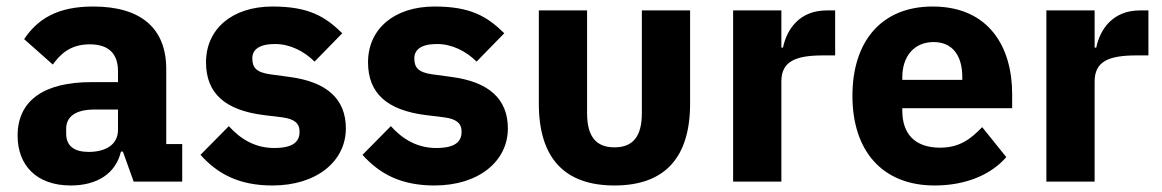

<svg xmlns="http://www.w3.org/2000/svg" viewBox="-20 -557 3565 589"><path d="M390 0H539V-115H490V-345C490 -469 414 -537 266 -537C156 -537 96 -499 54 -437L142 -359C165 -391 196 -421 255 -421C317 -421 342 -389 342 -338V-305H259C120 -305 34 -252 34 -141C34 -50 92 12 197 12C277 12 335 -24 351 -92H357ZM252 -91C208 -91 183 -109 183 -147V-162C183 -200 213 -221 270 -221H342V-159C342 -111 301 -91 252 -91Z M816 12C951 12 1041 -62 1041 -163C1041 -254 982 -306 868 -321L809 -329C766 -335 754 -350 754 -378C754 -404 774 -422 824 -422C868 -422 912 -401 945 -368L1030 -455C977 -507 926 -537 816 -537C691 -537 612 -467 612 -366C612 -271 670 -219 789 -204L846 -197C883 -192 899 -179 899 -153C899 -122 879 -103 821 -103C764 -103 719 -129 682 -170L595 -82C649 -22 715 12 816 12Z M1313 12C1448 12 1538 -62 1538 -163C1538 -254 1479 -306 1365 -321L1306 -329C1263 -335 1251 -350 1251 -378C1251 -404 1271 -422 1321 -422C1365 -422 1409 -401 1442 -368L1527 -455C1474 -507 1423 -537 1313 -537C1188 -537 1109 -467 1109 -366C1109 -271 1167 -219 1286 -204L1343 -197C1380 -192 1396 -179 1396 -153C1396 -122 1376 -103 1318 -103C1261 -103 1216 -129 1179 -170L1092 -82C1146 -22 1212 12 1313 12Z M1865 12C2019 12 2097 -73 2097 -239V-525H1949V-210C1949 -140 1923 -105 1865 -105C1807 -105 1781 -140 1781 -210V-525H1633V-239C1633 -73 1711 12 1865 12Z M2229 0H2377V-307C2377 -368 2419 -387 2505 -387H2542V-525H2516C2434 -525 2394 -469 2382 -411H2377V-525H2229Z M2847 12C2943 12 3020 -21 3067 -75L2993 -167C2960 -133 2926 -104 2864 -104C2785 -104 2748 -148 2748 -217V-225H3085V-269C3085 -411 3015 -537 2841 -537C2683 -537 2595 -429 2595 -263C2595 -95 2686 12 2847 12ZM2844 -428C2903 -428 2932 -385 2932 -321V-312H2748V-320C2748 -385 2785 -428 2844 -428Z M3190 0H3338V-307C3338 -368 3380 -387 3466 -387H3503V-525H3477C3395 -525 3355 -469 3343 -411H3338V-525H3190Z"/></svg>

Font: Braiins Sans
Style: Bold
Weight: 700
Designer: Mike Abbink, Paul van der Laan, Pieter van Rosmalen, Jiri Chlebus, Lubos Buracinsky
Foundry: Bold Monday, Sudetype
Version: Version 1.000;hotconv 1.0.109;makeotfexe 2.5.65596